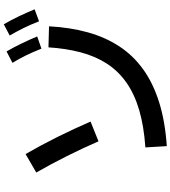

<svg xmlns="http://www.w3.org/2000/svg" viewBox="38 -924 923 1040"><g transform="rotate(-90 500.0 -403.5)"><path d="M229 38 222 -78Q337 -86 424 -111.5Q511 -137 573.5 -181Q636 -225 676 -287Q716 -349 737 -428.5Q758 -508 764 -603L878 -600Q872 -486 845.5 -390.5Q819 -295 769.5 -219.5Q720 -144 645 -90Q570 -36 466.5 -3.5Q363 29 229 38ZM362 -375 255 -332Q217 -419 175 -503Q133 -587 86 -669L186 -727Q235 -642 279 -553.5Q323 -465 362 -375ZM757 -641Q738 -689 719.5 -726.5Q701 -764 680 -798L742 -830Q765 -790 785.5 -747.5Q806 -705 823 -664ZM905 -654Q886 -703 867 -741Q848 -779 828 -813L889 -845Q913 -804 933 -761.5Q953 -719 970 -678Z"/></g></svg>

Font: Murecho Thin Medium
Style: Regular
Weight: 500
Version: Version 1.010